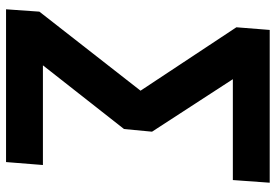

<svg xmlns="http://www.w3.org/2000/svg" viewBox="-162 -590 934 651"><g transform="rotate(90 305.5 -265.0)"><path d="M600 -712 591 -587H249L427 -313L418 -218L202 57H540L530 182H12L20 69L288 -274L73 -599L82 -712Z"/></g></svg>

Font: Muli ExtraBold
Style: Italic
Weight: 800
Italic angle: -4.541°
Designer: Vernon Adams
Foundry: Vernon Adams
Version: Version 2.000